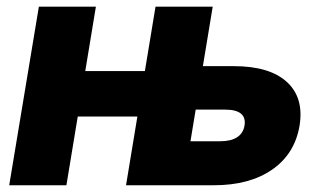

<svg xmlns="http://www.w3.org/2000/svg" viewBox="-20 -549 952 569"><path d="M468.8 0 490.7 -130.4H632.3Q664.1 -130.4 682.4 -142.1Q700.7 -153.8 704.6 -176.8Q708.5 -200.2 694.1 -212.2Q679.7 -224.1 647.9 -224.1H488.8L510.3 -353H672.4Q778.8 -353 830.1 -306.2Q881.3 -259.3 867.7 -176.3Q853.5 -92.8 786.6 -46.4Q719.7 0 613.8 0ZM7.3 0 95.2 -529.3H264.2L176.8 0ZM161.6 -203.6 184.1 -338.4H458L435.5 -203.6ZM353.5 0 440.9 -529.3H610.4L522.9 0Z"/></svg>

Font: Inter 24pt ExtraBold
Style: Italic
Weight: 800
Italic angle: -9.3988°
Designer: Rasmus Andersson
Foundry: rsms
Version: Version 4.001;git-66647c0bb